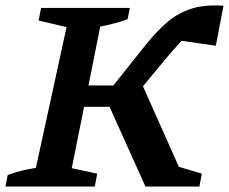

<svg xmlns="http://www.w3.org/2000/svg" viewBox="-41 -681 836 701"><path d="M-21 0 -13 -42Q36 -60 90 -68L202 -582L100 -606L109 -652H433L425 -611Q401 -602 376 -595.5Q351 -589 325 -584L282 -369H373L494 -521Q529 -564 566 -597Q603 -630 652.5 -647.5Q702 -665 775 -660L747 -514L622 -532Q611 -520 598.5 -506Q586 -492 573 -477L481 -366L612 -72L696 -47L687 0H490L359 -291H266L221 -67L314 -47L305 0Z"/></svg>

Font: Piazzolla SemiBold
Style: Italic
Weight: 600
Italic angle: -11.3°
Designer: Juan Pablo del Peral
Foundry: Huerta Tipografica
Version: Version 1.330